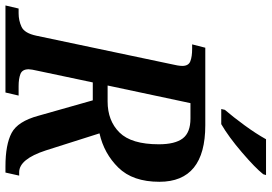

<svg xmlns="http://www.w3.org/2000/svg" viewBox="-178 -808 971 686"><g transform="rotate(90 307.0 -465.5)"><path d="M-16 0H295L306 -47H272Q246 -47 229 -53.5Q212 -60 212 -83Q212 -92 218 -118L259 -312H323L378 -118Q398 -44 439.5 -22Q481 0 559 0H581L592 -49H580Q533 -49 502 -144L441 -336Q513 -352 563.5 -403.5Q614 -455 614 -550Q614 -714 412 -714H135L123 -667H139Q167 -667 183.5 -660.5Q200 -654 200 -632Q200 -618 193 -589L92 -110Q83 -68 60.5 -57.5Q38 -47 12 -47H-5ZM270 -365 333 -661H388Q438 -661 459 -633.5Q480 -606 480 -548Q480 -450 438 -407.5Q396 -365 327 -365ZM354 -771H408Q453 -797 509 -845Q565 -893 587 -921L590 -931H462Q442 -895 412 -854Q382 -813 357 -784Z"/></g></svg>

Font: Noto Serif SemiCondensed Semi
Style: Italic
Weight: 600
Width: 4
Italic angle: -12°
Designer: Monotype Design Team
Foundry: Monotype Imaging Inc.
Version: Version 1.901